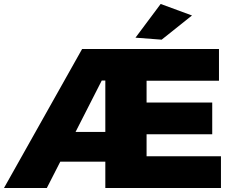

<svg xmlns="http://www.w3.org/2000/svg" viewBox="-65 -948 1183 968"><path d="M674 -160V-271H1005V-431H674V-541H1039V-701H349L-45 0H171L239 -133H466V0H1049V-160ZM316 -283 448 -542H466V-283ZM745 -928 618 -758 750 -748 903 -870Z"/></svg>

Font: Argentum Sans ExtraBold
Style: Regular
Weight: 800
Designer: Julieta Ulanovsky
Foundry: Julieta Ulanovsky
Version: Version 5.001;February 15, 2019;FontCreator 11.5.0.2425 64-b